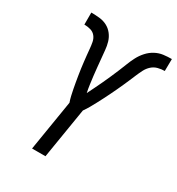

<svg xmlns="http://www.w3.org/2000/svg" viewBox="-177 -856 894 968"><g transform="rotate(30 270.0 -371.5)"><path d="M155 0 203 -294Q197 -311 193 -328.5Q189 -346 185.5 -364Q182 -382 179 -399.5Q176 -417 173 -435.5Q170 -454 167.5 -472Q165 -490 163 -508Q161 -526 159 -544.5Q157 -563 155.5 -581Q154 -599 150.5 -617.5Q147 -636 136 -649.5Q125 -663 107.5 -668Q90 -673 71 -673V-743Q95 -743 119 -740.5Q143 -738 163 -727.5Q183 -717 197 -699Q211 -681 217.5 -659Q224 -637 226 -613.5Q228 -590 230.5 -566.5Q233 -543 235 -519.5Q237 -496 240 -472.5Q243 -449 246 -426Q249 -403 254 -380Q265 -402 276 -424.5Q287 -447 297.5 -469.5Q308 -492 318 -515Q328 -538 337.5 -560.5Q347 -583 356 -606.5Q365 -630 376.5 -652Q388 -674 405.5 -693.5Q423 -713 445.5 -725Q468 -737 492 -740Q516 -743 540 -743L539 -673Q520 -673 500.5 -668Q481 -663 466 -649.5Q451 -636 441.5 -617.5Q432 -599 424.5 -581Q417 -563 409 -544.5Q401 -526 393 -508Q385 -490 376.5 -472Q368 -454 359 -435.5Q350 -417 341 -399.5Q332 -382 322.5 -364Q313 -346 303 -328.5Q293 -311 281 -294L233 0Z"/></g></svg>

Font: Iosevka Oblique
Style: Regular
Weight: 400
Italic angle: -9°
Monospace: yes
Designer: Belleve Invis
Foundry: Belleve Invis
Version: Version 32.5.0; ttfautohint (v1.8.4)